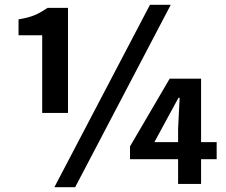

<svg xmlns="http://www.w3.org/2000/svg" viewBox="-20 -774 949 808"><path d="M157.6 -298.6V-625.5H58V-692.6Q101.3 -699.6 126.9 -710.8Q152.5 -721.9 179.9 -740.8H266.1V-298.6ZM208.8 13.8 611.1 -753.8H698.6L296.3 13.8ZM729.5 0V-232.1L736 -362.3H731L682.6 -273.4L629.8 -175.9H891.8V-104H527.1V-157.9L694.1 -443H826.2V0Z"/></svg>

Font: Shanggu Sans SC VF
Style: Regular
Weight: 250
Designer: GuiWonder
Version: Version 1.021